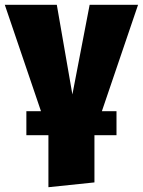

<svg xmlns="http://www.w3.org/2000/svg" viewBox="-35 -554 596 801"><path d="M541 -534 390 -90H451V10H359V207L167 227V10H75V-90H136L-15 -534H202L267 -160L339 -534Z"/></svg>

Font: Fira Sans Black
Style: Regular
Weight: 900
Designer: Carrois Corporate & Edenspiekermann AG
Foundry: Carrois Corporate GbR & Edenspiekermann AG
Version: Version 4.203